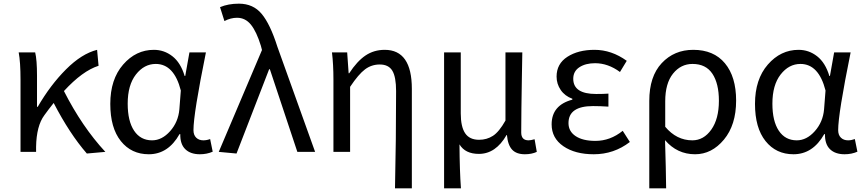

<svg xmlns="http://www.w3.org/2000/svg" viewBox="-20 -829 4715 1048"><path d="M92 0V-394Q92 -490 82 -543H172Q182 -502 182 -416V-246H186Q255 -365 340.5 -450.5Q426 -536 510 -557L518 -470Q430 -442 329 -332Q428 -137 555 0L454 9Q360 -99 273 -267Q245 -232 222 -200Q179 -142 177 -28V0Z M792 13Q697 13 639.5 -59Q582 -131 582 -262Q582 -396 652 -476.5Q722 -557 820 -557Q876 -557 921 -522Q966 -487 988 -414H991L1014 -543H1104Q1036 -208 1036 -119Q1036 -92 1051 -77.5Q1066 -63 1090 -63Q1108 -63 1127 -70L1141 -1Q1109 13 1071 13Q1020 13 991.5 -14.5Q963 -42 964 -97H960Q898 13 792 13ZM810 -63Q864 -63 908.5 -113Q953 -163 959 -232L967 -335Q930 -480 830 -480Q767 -480 722 -422.5Q677 -365 677 -263Q677 -168 712 -115.5Q747 -63 810 -63Z M1271 9 1174 0 1410 -556 1404 -579Q1380 -657 1349.5 -694.5Q1319 -732 1274 -732Q1239 -732 1205 -714L1181 -790Q1226 -809 1284 -809Q1362 -809 1408.5 -753Q1455 -697 1494 -574L1700 0H1603L1453 -451H1449Z M2136 199Q2142 -66 2142 -332Q2142 -409 2121.5 -443Q2101 -477 2053 -477Q2008 -477 1972.5 -450.5Q1937 -424 1891 -355V0H1800V-394Q1800 -478 1792 -543H1875L1883 -429H1886Q1929 -495 1975 -526Q2021 -557 2080 -557Q2228 -557 2228 -344V199Z M2404 199V-543H2495V-210Q2495 -137 2519 -101.5Q2543 -66 2595 -66Q2637 -66 2670.5 -87.5Q2704 -109 2739 -171V-543H2831Q2830 -493 2828.5 -401.5Q2827 -310 2826 -237Q2825 -164 2825 -106Q2825 -63 2865 -63Q2877 -63 2898 -69L2910 0Q2882 13 2845 13Q2799 13 2775.5 -12Q2752 -37 2747 -92H2745Q2686 11 2594 11Q2519 11 2488 -41Q2489 105 2496 199Z M3221 13Q3119 13 3055 -31Q2991 -75 2991 -150Q2991 -255 3104 -285V-290Q3063 -305 3040.5 -338Q3018 -371 3018 -411Q3018 -481 3077 -519Q3136 -557 3225 -557Q3318 -557 3401 -497L3364 -436Q3299 -484 3228 -484Q3176 -484 3142.5 -462Q3109 -440 3109 -399Q3109 -316 3234 -316Q3275 -316 3301 -318V-247Q3255 -250 3217 -250Q3083 -250 3083 -157Q3083 -112 3122 -86Q3161 -60 3230 -60Q3311 -60 3379 -115L3418 -54Q3331 13 3221 13Z M3524 199V-278Q3524 -412 3592 -484.5Q3660 -557 3764 -557Q3876 -557 3937 -483.5Q3998 -410 3998 -280Q3998 -147 3931.5 -67Q3865 13 3774 13Q3676 13 3610 -64Q3615 97 3616 199ZM3759 -63Q3821 -63 3862.5 -121.5Q3904 -180 3904 -279Q3904 -373 3868.5 -426.5Q3833 -480 3760 -480Q3696 -480 3653.5 -427Q3611 -374 3611 -276V-137Q3673 -63 3759 -63Z M4311 13Q4216 13 4158.5 -59Q4101 -131 4101 -262Q4101 -396 4171 -476.5Q4241 -557 4339 -557Q4395 -557 4440 -522Q4485 -487 4507 -414H4510L4533 -543H4623Q4555 -208 4555 -119Q4555 -92 4570 -77.5Q4585 -63 4609 -63Q4627 -63 4646 -70L4660 -1Q4628 13 4590 13Q4539 13 4510.5 -14.5Q4482 -42 4483 -97H4479Q4417 13 4311 13ZM4329 -63Q4383 -63 4427.5 -113Q4472 -163 4478 -232L4486 -335Q4449 -480 4349 -480Q4286 -480 4241 -422.5Q4196 -365 4196 -263Q4196 -168 4231 -115.5Q4266 -63 4329 -63Z"/></svg>

Font: Noto Sans SC
Style: Regular
Weight: 400
Designer: Ryoko NISHIZUKA  (kana, bopomofo & ideographs); Paul D. Hunt (Latin, Greek & Cyrillic); Sandoll Communications , Soo-you
Foundry: Adobe
Version: Version 2.002;hotconv 1.0.116;makeotfexe 2.5.65601